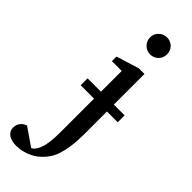

<svg xmlns="http://www.w3.org/2000/svg" viewBox="-384 -730 981 981"><g transform="rotate(45 106.5 -239.5)"><path d="M202.1 -223.1V-64Q202.1 -41.5 200.7 -14.9Q199.2 11.7 195.1 38.6Q190.9 65.4 183.3 90.8Q175.8 116.2 163.1 136.2Q132.3 183.6 88.4 206.3Q44.4 229 -2.9 229Q-18.6 229 -32.2 225.8Q-45.9 222.7 -56.4 215.8Q-66.9 209 -73 198.5Q-79.1 188 -79.1 173.8Q-79.1 161.1 -75.2 151.6Q-71.3 142.1 -65.2 135Q-59.1 127.9 -51.3 123.3Q-43.5 118.7 -36.1 116.2L61 183.1Q74.7 175.3 84 159.9Q93.3 144.5 98.9 123.3Q104.5 102.1 106.7 75.9Q108.9 49.8 108.9 21V-223.1H12.2V-272.9H108.9V-422.9H38.1V-456.1L161.1 -494.1H202.1V-272.9H279.8V-223.1ZM212.9 -647Q212.9 -634.3 208.3 -622.8Q203.6 -611.3 195.3 -603Q187 -594.7 175.8 -589.8Q164.6 -585 151.9 -585Q139.2 -585 127.9 -589.8Q116.7 -594.7 108.2 -603Q99.6 -611.3 94.7 -622.8Q89.8 -634.3 89.8 -647Q89.8 -659.7 94.7 -670.9Q99.6 -682.1 108.2 -690.4Q116.7 -698.7 127.9 -703.4Q139.2 -708 151.9 -708Q164.6 -708 175.8 -703.4Q187 -698.7 195.3 -690.4Q203.6 -682.1 208.3 -670.9Q212.9 -659.7 212.9 -647Z"/></g></svg>

Font: Charis SIL Phon
Style: Regular
Weight: 400
Foundry: SIL International
Version: Version 5.000